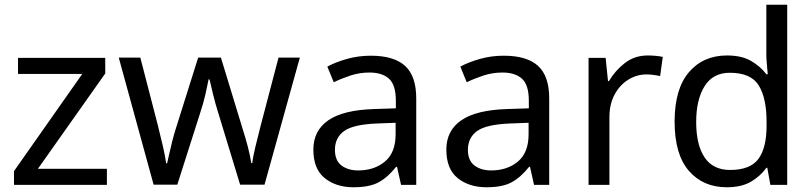

<svg xmlns="http://www.w3.org/2000/svg" viewBox="-20 -780 3426 810"><path d="M431 0H39V-58L327 -468H56V-536H424V-470L140 -68H431Z M901 -303Q888 -344 878.5 -383.5Q869 -423 864 -445H860Q856 -423 847 -383.5Q838 -344 824 -302L728 -1H628L481 -537H572L646 -251Q657 -208 667 -164Q677 -120 681 -91H685Q689 -108 694.5 -133Q700 -158 707 -185.5Q714 -213 721 -235L816 -537H912L1004 -235Q1015 -201 1025.5 -161Q1036 -121 1040 -92H1044Q1047 -117 1057.5 -161Q1068 -205 1080 -251L1155 -537H1245L1096 -1H993Z M1544 -545Q1642 -545 1689 -502Q1736 -459 1736 -365V0H1672L1655 -76H1651Q1616 -32 1577.5 -11Q1539 10 1471 10Q1398 10 1350 -28.5Q1302 -67 1302 -149Q1302 -229 1365 -272.5Q1428 -316 1559 -320L1650 -323V-355Q1650 -422 1621 -448Q1592 -474 1539 -474Q1497 -474 1459 -461.5Q1421 -449 1388 -433L1361 -499Q1396 -518 1444 -531.5Q1492 -545 1544 -545ZM1570 -259Q1470 -255 1431.5 -227Q1393 -199 1393 -148Q1393 -103 1420.5 -82Q1448 -61 1491 -61Q1559 -61 1604 -98.5Q1649 -136 1649 -214V-262Z M2105 -545Q2203 -545 2250 -502Q2297 -459 2297 -365V0H2233L2216 -76H2212Q2177 -32 2138.5 -11Q2100 10 2032 10Q1959 10 1911 -28.5Q1863 -67 1863 -149Q1863 -229 1926 -272.5Q1989 -316 2120 -320L2211 -323V-355Q2211 -422 2182 -448Q2153 -474 2100 -474Q2058 -474 2020 -461.5Q1982 -449 1949 -433L1922 -499Q1957 -518 2005 -531.5Q2053 -545 2105 -545ZM2131 -259Q2031 -255 1992.5 -227Q1954 -199 1954 -148Q1954 -103 1981.5 -82Q2009 -61 2052 -61Q2120 -61 2165 -98.5Q2210 -136 2210 -214V-262Z M2713 -546Q2728 -546 2745.5 -544.5Q2763 -543 2776 -540L2765 -459Q2752 -462 2736.5 -464Q2721 -466 2707 -466Q2666 -466 2630 -443.5Q2594 -421 2572.5 -380.5Q2551 -340 2551 -286V0H2463V-536H2535L2545 -438H2549Q2575 -482 2616 -514Q2657 -546 2713 -546Z M3046 10Q2946 10 2886 -59.5Q2826 -129 2826 -267Q2826 -405 2886.5 -475.5Q2947 -546 3047 -546Q3109 -546 3148.5 -523Q3188 -500 3213 -467H3219Q3218 -480 3215.5 -505.5Q3213 -531 3213 -546V-760H3301V0H3230L3217 -72H3213Q3189 -38 3149 -14Q3109 10 3046 10ZM3060 -63Q3145 -63 3179.5 -109.5Q3214 -156 3214 -250V-266Q3214 -366 3181 -419.5Q3148 -473 3059 -473Q2988 -473 2952.5 -416.5Q2917 -360 2917 -265Q2917 -169 2952.5 -116Q2988 -63 3060 -63Z"/></svg>

Font: Noto Sans PhagsPa
Style: Regular
Weight: 400
Designer: Monotype Design Team
Foundry: Monotype Imaging Inc.
Version: Version 2.004; ttfautohint (v1.8.4.7-5d5b)